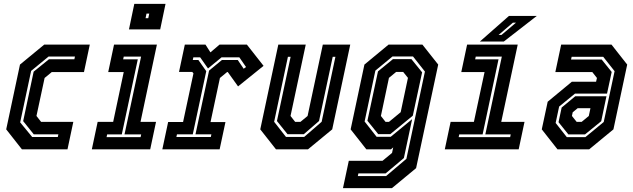

<svg xmlns="http://www.w3.org/2000/svg" viewBox="-20 -770 3266 990"><path d="M93 0 12 -103 83 -437 208 -540H443L413 -398.5H247L210 -368L168 -172L192 -141.5H358L328 0ZM146 -63.5H278L281 -77.5H154L99.5 -145.5L153.5 -400.5L232.5 -464.5H363.5L366.5 -478.5H230.5L140.5 -404.5L84 -139Z M645 -618.5 672.5 -750H833.5L806 -618.5ZM730.5 -676H744.5L749.5 -700H735.5ZM453.5 0 483.5 -141.5H563.5L618 -398.5H538L568 -540H789L704.5 -141.5H784.5L754.5 0ZM529.5 -63H705L708 -77H622L707.5 -478H618L615 -464H690.5L608 -77H532.5Z M817 0 847 -141H924L977.5 -391.5L971.5 -399H903L933 -540H1039.5L1065 -500L1112 -540H1253L1339 -430.5L1207.5 -324.5L1154.5 -398.5H1151L1114 -368L1065.5 -140.5H1142.5L1112.5 0ZM889.5 -63.5H1067L1070 -77.5H988L1058 -406L1124 -460.5H1206L1236.5 -415.5L1248.5 -424.5L1214 -474.5H1122.5L1052.5 -417L1012 -474.5H977L974 -460.5H1003L1043.5 -403L974 -77.5H892.5Z M1403 0 1322 -103 1415 -540H1556.5L1478 -172L1502 -141.5H1529L1566 -172L1644.5 -540H1786L1693 -103L1568 0ZM1454.5 -64H1548.5L1638.5 -142L1709.5 -477H1695.5L1625 -146L1546.5 -78H1462.5L1408 -146L1478.5 -477H1464.5L1393.5 -142Z M1748.5 200 1778.5 59H1952.5L2001.5 18.5L2007.5 -10L1995.5 0H1869L1788 -103L1859 -437L1983.5 -540H2158L2239.5 -437L2125.5 97L2001 200ZM1825 138H1970.5L2075.5 49L2171 -401L2109.5 -479H2004L1915.5 -406L1860 -143.5L1922 -64.5H1994.5L2105 -155.5L2062.5 45L1968.5 124H1828ZM1930 -78.5 1874.5 -147.5 1929 -402 2006 -465H2101.5L2156.5 -397L2108.5 -173.5L1992.5 -78.5ZM1968 -141.5H1985.5L2046 -191.5L2083.5 -368.5L2059 -399H2022.5L1985.5 -368.5L1944 -172Z M2273.5 0 2303.5 -141.5H2423.5L2478.5 -398.5H2358.5L2388.5 -540H2649.5L2564.5 -141.5H2684.5L2654.5 0ZM2345 -63H2610.5L2613.5 -77H2482.5L2567.5 -478H2433L2430 -464H2550.5L2468.5 -77H2348ZM2454.5 -556 2604.5 -688H2748L2578 -556ZM2551 -590H2566L2640.5 -653H2624.5Z M2854.5 0 2773.5 -103 2804 -245.5 2928.5 -348.5H3053.5L3058 -368L3034 -398.5H2843.5L2873.5 -540H3133L3214 -437L3143 -103L3018 0ZM2902.5 -63H2998.5L3093 -141L3149 -403L3090.5 -477H2927.5L2924.5 -463H3082.5L3134 -399L3110 -287.5H2945L2863 -220.5L2845 -136ZM2910.5 -77 2860 -140 2876 -215.5 2946 -273.5H3107L3080 -145L2996.5 -77ZM2953.5 -141.5H2979L3016 -172L3024.5 -212H2958.5L2933 -191L2929 -172Z"/></svg>

Font: Tourney Condensed Regular
Style: Bold Italic
Weight: 700
Width: 3
Italic angle: -12°
Designer: Tyler Finck
Foundry: Etcetera Type Co
Version: Version 1.010; ttfautohint (v1.8.3)